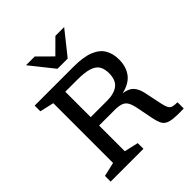

<svg xmlns="http://www.w3.org/2000/svg" viewBox="-246 -1098 1263 1263"><g transform="rotate(-45 385.0 -467.0)"><path d="M55 -654V-707H418Q509 -707 562.5 -685.2Q616 -663.5 639.2 -623.5Q662.5 -583.5 662.5 -529.5Q662.5 -461.5 628.8 -416.8Q595 -372 521.5 -355Q571.5 -348 594.5 -322.8Q617.5 -297.5 627 -252L652.5 -129.5Q659 -98.5 667.2 -83Q675.5 -67.5 691 -62.8Q706.5 -58 735 -58V0Q678.5 1.5 644 -1.5Q609.5 -4.5 590 -15Q570.5 -25.5 560.5 -47.2Q550.5 -69 543.5 -105L522.5 -212Q515 -252 503.5 -274.2Q492 -296.5 469.2 -305.5Q446.5 -314.5 404.5 -314.5H262V-75.5L360 -53V0H55V-53L153 -75.5V-631.5ZM414 -392.5Q479.5 -392.5 515.8 -420.2Q552 -448 552 -511.5Q552 -551.5 536.8 -577.5Q521.5 -603.5 482.5 -616.2Q443.5 -629 373 -629H262V-392.5ZM557.5 -935 427.5 -772H332.5L202.5 -935H284L380 -839.5L476 -935Z"/></g></svg>

Font: Newsreader 6pt
Style: Regular
Weight: 400
Designer: Hugues Gentile
Foundry: Production Type
Version: Version 1.003; ttfautohint (v1.8.3)